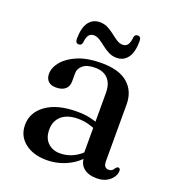

<svg xmlns="http://www.w3.org/2000/svg" viewBox="-122 -747 783 855"><g transform="rotate(20 269.0 -319.0)"><path d="M346 -61V-70.5L340 -73.5V-359.5Q340 -403 318.5 -426Q297 -449 257 -449Q219 -449 200 -433.2Q181 -417.5 181 -395.5V-356.5Q181 -332.5 165.5 -319.5Q150 -306.5 122 -306.5Q98 -306.5 85.2 -319Q72.5 -331.5 72.5 -353Q72.5 -383.5 96.5 -412.2Q120.5 -441 166 -459.8Q211.5 -478.5 276.5 -478.5Q361 -478.5 402.5 -442Q444 -405.5 444 -344V-74Q444 -57.5 450.2 -50Q456.5 -42.5 467 -42.5Q479.5 -42.5 485 -48.2Q490.5 -54 494 -59.5Q496.5 -62.5 499.2 -64.8Q502 -67 505.5 -67Q510.5 -67 513 -63.5Q515.5 -60 515.5 -53.5Q515.5 -39.5 505.8 -24.5Q496 -9.5 477.2 1Q458.5 11.5 430 11.5Q391 11.5 368.5 -7.2Q346 -26 346 -61ZM50 -103.5Q50 -162.5 102.5 -200.2Q155 -238 249 -238Q283 -238 311.2 -231.8Q339.5 -225.5 361 -215.5L353.5 -189.5Q332.5 -198 310.8 -203.8Q289 -209.5 263.5 -209.5Q214 -209.5 186.2 -185.8Q158.5 -162 158.5 -120.5Q158.5 -80.5 181.2 -58.8Q204 -37 239.5 -37Q272.5 -37 303.2 -52.2Q334 -67.5 356 -95L366 -72.5Q337 -32.5 290.5 -10.5Q244 11.5 192.5 11.5Q129.5 11.5 89.8 -19.8Q50 -51 50 -103.5ZM330 -523Q309.5 -523 292 -532Q274.5 -541 259.5 -553Q244.5 -565 230.5 -574Q216.5 -583 202.5 -583Q186.5 -583 178.2 -571.2Q170 -559.5 168 -535.5Q165 -521.5 151.5 -521.5Q136 -521.5 136 -542.5Q136 -594.5 155.2 -620.8Q174.5 -647 208 -647Q229 -647 246.2 -638Q263.5 -629 278.5 -617Q293.5 -605 307.5 -596Q321.5 -587 336 -587Q352 -587 360 -599Q368 -611 370 -635Q372.5 -649 386.5 -649Q402 -649 402 -628Q402 -575.5 382.8 -549.2Q363.5 -523 330 -523Z"/></g></svg>

Font: Fraunces 20pt
Style: Regular
Weight: 400
Version: Version 1.000;[b76b70a41]